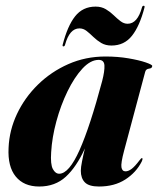

<svg xmlns="http://www.w3.org/2000/svg" viewBox="-20 -654 562 683"><path d="M421.5 -118Q409.5 -73 412 -58.8Q414.5 -44.5 426.5 -44.5Q436.5 -44.5 448 -53Q459.5 -61.5 476.5 -84Q482.5 -92 485 -91.5Q489.5 -91.5 484 -79Q464.5 -40.5 425.8 -15.5Q387 9.5 332 9.5Q296.5 9.5 282 -5.2Q267.5 -20 267.5 -46.5Q267.5 -58.5 271.8 -80Q276 -101.5 282 -126Q252 -60 214 -25.2Q176 9.5 119.5 9.5Q65 9.5 36 -26Q7 -61.5 10.5 -128Q13 -190.5 40.5 -248.8Q68 -307 115 -353Q162 -399 223.2 -426Q284.5 -453 355 -453Q399 -453 437 -446.5Q475 -440 498.2 -432Q521.5 -424 521.5 -419.5Q521.5 -411 510.2 -409.8Q499 -408.5 496.5 -398.5ZM162 -112.5Q159 -69.5 168 -52.8Q177 -36 190.5 -36Q225.5 -36 263 -120.2Q300.5 -204.5 343.5 -366Q352.5 -401 351.5 -421Q350.5 -441 331 -441Q302 -441 273.2 -410Q244.5 -379 220.2 -329.2Q196 -279.5 180.5 -222.2Q165 -165 162 -112.5ZM376.5 -492Q355.5 -492 340 -501.2Q324.5 -510.5 312.2 -522.5Q300 -534.5 288.2 -543.8Q276.5 -553 262.5 -553Q227.5 -553 211.5 -495Q210 -489 205.5 -489Q201.5 -489 203 -495Q220 -561.5 247.2 -596Q274.5 -630.5 320 -630.5Q341 -630.5 356.5 -621.2Q372 -612 384.2 -600Q396.5 -588 408.5 -578.8Q420.5 -569.5 434 -569.5Q469 -569.5 485 -627.5Q486.5 -633.5 491 -633.5Q495.5 -633.5 494 -627.5Q477 -561.5 449.5 -526.8Q422 -492 376.5 -492Z"/></svg>

Font: Fraunces 144pt
Style: Bold Italic
Weight: 700
Italic angle: -16°
Version: Version 1.000;[b76b70a41]